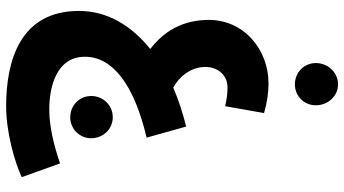

<svg xmlns="http://www.w3.org/2000/svg" viewBox="-274 -604 1148 641"><g transform="rotate(90 300.5 -283.0)"><path d="M261 -693C301 -693 331 -724 331 -763C331 -803 301 -837 261 -837C221 -837 190 -803 190 -763C190 -724 221 -693 261 -693ZM334 271C422 271 522 242 571 219L525 91C467 111 403 127 345 127C271 127 169 104 169 8C169 -84 261 -156 439 -198L402 -330C358 -319 314 -305 272 -287C237 -305 203 -345 203 -394C203 -434 229 -468 271 -468C292 -468 310 -466 334 -460L357 -590C323 -600 289 -605 258 -605C145 -605 42 -522 46 -398C49 -298 101 -243 143 -210C67 -149 16 -69 16 28C16 223 180 271 334 271ZM371 57C410 57 441 26 441 -13C441 -53 410 -85 371 -85C331 -85 300 -53 300 -13C300 26 331 57 371 57Z"/></g></svg>

Font: Noto Sans Arabic UI XCn XBd
Style: Regular
Weight: 800
Width: 2
Designer: Monotype Design Team, Nadine Chahine and Nizar Qandah
Foundry: Monotype Imaging Inc.
Version: Version 2.010